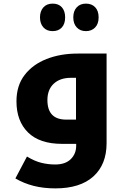

<svg xmlns="http://www.w3.org/2000/svg" viewBox="-20 -795 694 1061"><path d="M286 246Q220 246 165.5 232Q111 218 65 191L129 70Q172 96 209.5 105Q247 114 285 114Q341 114 371 84.5Q401 55 401 10V0H323Q199 0 135 -63Q71 -126 71 -235Q71 -322 116 -380.5Q161 -439 237.5 -469Q314 -499 409 -499H569V-4Q569 114 496 180Q423 246 286 246ZM400 -134V-365H372Q312 -365 277 -332.5Q242 -300 242 -242Q242 -134 346 -134ZM271 -623Q238 -623 219.5 -644Q201 -665 201 -699Q201 -733 219.5 -754Q238 -775 271 -775Q304 -775 322 -754.5Q340 -734 340 -699Q340 -663 321.5 -643Q303 -623 271 -623ZM455 -623Q423 -623 404 -643.5Q385 -664 385 -699Q385 -734 404 -754.5Q423 -775 455 -775Q487 -775 506 -755Q525 -735 525 -699Q525 -663 505.5 -643Q486 -623 455 -623Z"/></svg>

Font: Noto Kufi Arabic ExtraBold
Style: Regular
Weight: 800
Designer: Monotype Design Team, David Williams, Khaled Hosny
Foundry: Google LLC
Version: Version 2.109; ttfautohint (v1.8.4.7-5d5b)